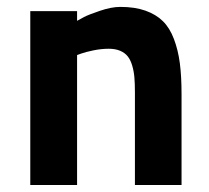

<svg xmlns="http://www.w3.org/2000/svg" viewBox="-20 -531 601 551"><path d="M201.2 0H66.9V-499H201.2V-471.2Q208.5 -475.6 221.2 -482.2Q233.9 -488.8 266.8 -500Q299.8 -511.2 325.2 -511.2Q366.7 -511.2 397.2 -500.5Q427.7 -489.7 447.5 -470.2Q467.3 -450.7 479.2 -418.9Q491.2 -387.2 496.1 -349.6Q501 -312 501 -261.2V0H367.2V-266.1Q367.2 -291 365.7 -308.6Q364.3 -326.2 359.4 -342.8Q354.5 -359.4 346.4 -369.4Q338.4 -379.4 324.7 -385.3Q311 -391.1 292 -391.1Q271 -391.1 248.3 -386.5Q225.6 -381.8 213.4 -377.4L201.2 -373Z"/></svg>

Font: TitilliumText25L
Style: 999 wt
Weight: 900
Designer: Accademia di Belle Arti di Urbino and others
Foundry: Accademia di Belle Arti di Urbino and others.
Version: Version 25.000